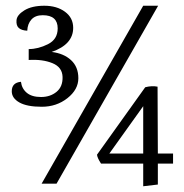

<svg xmlns="http://www.w3.org/2000/svg" viewBox="-20 -640 640 669"><path d="M583 -105V-70H530V3L479 9V-70H332Q319 -90 318 -101L486 -336Q509 -342 529 -338L530 -105ZM479 -105V-270L361 -105ZM479 -620H531L177 0H125ZM80 -469Q113 -469 147 -486Q181 -503 181 -541Q181 -587 129 -587Q103 -587 89.5 -572Q76 -557 75 -533Q55 -534 45.5 -542.5Q36 -551 37.5 -569.5Q39 -588 65 -604Q91 -620 134.5 -620Q178 -620 206.5 -599Q235 -578 235 -543Q235 -485 160 -459Q202 -454 227.5 -430.5Q253 -407 253 -367.5Q253 -328 215 -298Q177 -268 125.5 -268Q74 -268 47.5 -283Q21 -298 21 -322Q21 -352 53 -355Q56 -331 73.5 -316.5Q91 -302 123 -302Q155 -302 177 -320Q199 -338 198 -372Q197 -406 162.5 -420Q128 -434 80 -431Z"/></svg>

Font: Karma Light
Style: Regular
Weight: 300
Designer: Joana Correia
Foundry: Indian Type Foundry
Version: Version 1.202;PS 1.0;hotconv 1.0.78;makeotf.lib2.5.61930; tt